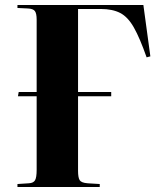

<svg xmlns="http://www.w3.org/2000/svg" viewBox="-20 -750 638 770"><path d="M50 0V-12L96 -15Q114 -16 120.5 -27Q127 -38 127 -69V-364H52L55 -381H127V-671Q127 -696 120 -705.5Q113 -715 92 -716L50 -718V-730H555L583 -524L568 -520Q541 -597 517 -639.5Q493 -682 462 -698Q431 -714 384 -714H293V-381H426V-364H293V-65Q293 -38 299.5 -27.5Q306 -17 331 -15L380 -12V0Z"/></svg>

Font: Literata 72pt
Style: Bold
Weight: 700
Designer: Latin by Veronika Burian and Jose Scaglione. Greek by Irene Vlachou. Cyrillic by Vera Evstafieva.
Foundry: TypeTogether
Version: Version 3.002